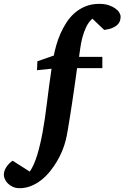

<svg xmlns="http://www.w3.org/2000/svg" viewBox="-150 -757 652 1006"><path d="M481.9 -669.9Q481.9 -658.7 478.5 -647.7Q475.1 -636.7 465.6 -627.4Q456.1 -618.2 439.2 -610.8Q422.4 -603.5 396 -600.1L334 -659.2Q313.5 -641.1 301 -614.3Q288.6 -587.4 281.2 -558.8Q273.9 -530.3 270.5 -503.7Q267.1 -477.1 264.2 -459H386.2V-399.9H253.9Q252 -385.7 248 -357.7Q244.1 -329.6 239 -293.7Q233.9 -257.8 227.8 -217.8Q221.7 -177.7 215.8 -140.6Q210 -103.5 204.6 -72.5Q199.2 -41.5 194.8 -23.9Q188.5 2.4 176.8 31.5Q165 60.5 148.4 88.6Q131.8 116.7 111.1 142.1Q90.3 167.5 65.7 186.8Q41 206.1 12.7 217.5Q-15.6 229 -46.9 229Q-68.4 229 -84 221.4Q-99.6 213.9 -109.9 203.1Q-120.1 192.4 -125 180.2Q-129.9 168 -129.9 159.2Q-129.9 139.2 -117.2 119.1Q-104.5 99.1 -84 85L5.9 142.1Q17.6 125.5 27.3 103.3Q37.1 81.1 45.2 54.4Q53.2 27.8 60.3 -2.2Q67.4 -32.2 73.2 -64Q85.9 -133.3 95.9 -217.3Q106 -301.3 120.1 -397L43.9 -389.2L45.9 -436L131.8 -465.8Q136.7 -490.7 145 -520.3Q153.3 -549.8 166.5 -580.1Q179.7 -610.4 197.8 -638.4Q215.8 -666.5 240.7 -688.5Q265.6 -710.4 297.6 -723.6Q329.6 -736.8 370.1 -736.8Q397.9 -736.8 418.7 -730Q439.5 -723.1 453.6 -713.1Q467.8 -703.1 474.9 -691.4Q481.9 -679.7 481.9 -669.9Z"/></svg>

Font: Charis SIL Am
Style: Bold Italic
Weight: 700
Italic angle: -11°
Foundry: SIL International
Version: Version 5.000